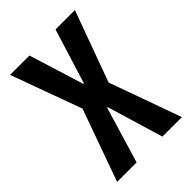

<svg xmlns="http://www.w3.org/2000/svg" viewBox="-213 -828 926 926"><g transform="rotate(-45 250.0 -365.0)"><path d="M29 0 161 -368 29 -730H161L248 -450H252L339 -730H471L339 -368L471 0H338L252 -287H248L162 0Z"/></g></svg>

Font: M PLUS 1 Code SemiBold
Style: Regular
Weight: 600
Designer: Coji Morishita
Foundry: UNDERFOREST DESIGN
Version: Version 1.005